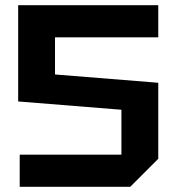

<svg xmlns="http://www.w3.org/2000/svg" viewBox="-20 -720 680 740"><path d="M590 -576H192V-433L590 -401V-108L482 0H56V-124H448V-297L50 -329V-700H590Z"/></svg>

Font: Tektur SemiBold
Style: Regular
Weight: 600
Designer: Adam Jagosz
Foundry: Adam Jagosz
Version: Version 1.005;gftools[0.9.30]